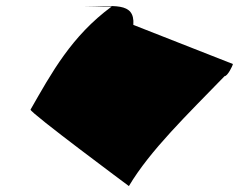

<svg xmlns="http://www.w3.org/2000/svg" viewBox="-20 -642 806 648"><path d="M83 -272C81 -262 415 -14 415 -14C487 -135 613 -256 738 -385C748 -385 765 -419 766 -426L430 -558C436 -638 361 -620 264 -620H357C221 -520 154 -396 83 -272Z"/></svg>

Font: Ampere
Style: ExtIta
Weight: 400
Version: Version 1